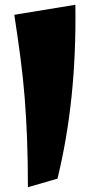

<svg xmlns="http://www.w3.org/2000/svg" viewBox="-20 -754 376 805"><path d="M97 31Q97 -80 93.5 -171Q90 -262 83.5 -344Q77 -426 66 -510Q55 -594 40 -692L296 -734Q299 -531 280 -349.5Q261 -168 221 -5Z"/></svg>

Font: Marhey ExtraBold
Style: Regular
Weight: 800
Designer: Nur Syamsi & Bustanul Arifin
Foundry: Namelatype
Version: Version 1.000; ttfautohint (v1.8.4.7-5d5b)